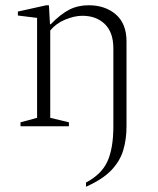

<svg xmlns="http://www.w3.org/2000/svg" viewBox="-20 -480 601 730"><path d="M58 0V-15L121 -32V-412L48 -421V-436L156 -460H166L170 -388H173Q210 -426 243 -443Q276 -460 317 -460Q380 -460 420.5 -425Q461 -390 461 -323V0Q461 50 448.5 91.5Q436 133 403 167.5Q370 202 307 230V214Q366 183 388.5 133.5Q411 84 411 0V-296Q411 -357 378.5 -388.5Q346 -420 293 -420Q263 -420 228 -405.5Q193 -391 171 -364V-32L242 -15V0Z"/></svg>

Font: Spectral ExtraLight
Style: Regular
Weight: 275
Designer: Jean-Baptiste Levee
Foundry: Production Type
Version: Version 2.001